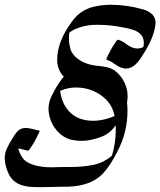

<svg xmlns="http://www.w3.org/2000/svg" viewBox="-59 -647 675 808"><path d="M113.3 140.6 84.5 140.1Q3.9 139.2 -21.5 86.9Q-39.1 49.8 -39.1 17.6Q-39.1 -2 -30 -22Q-21 -42 -7.3 -63.5Q2.9 -80.6 9.3 -88.4Q24.9 -108.4 48.8 -108.4Q64.5 -108.4 86.4 -102.1Q96.7 -99.1 107.4 -97.2L107.9 -96.7Q107.9 -91.8 91.3 -60.5Q82.5 -43 68.8 -23.4Q68.4 -23.4 68.4 -22.9Q62 -13.2 59.1 -13.2Q54.2 -13.2 39.1 -17.6Q28.8 -20.5 18.6 -22.5H17.6Q25.4 6.8 43 25.9Q79.1 57.1 159.2 57.1Q171.4 57.1 183.6 56.2Q203.1 55.7 223.1 55.7H240.7Q288.1 55.7 334 46.9Q376.5 38.1 412.1 8.3Q428.2 -45.4 428.2 -100.1Q428.2 -110.4 427.7 -120.1Q405.8 -86.9 372.1 -73.2Q325.2 -54.2 283.7 -54.2Q267.6 -54.2 245.6 -57.9Q223.6 -61.5 199.7 -78.6Q149.9 -119.6 145 -185.1V-187Q145 -220.2 161.6 -249.5Q179.2 -285.6 203.1 -317.4Q206.1 -321.3 209.5 -324.7Q181.6 -353 181.6 -395Q181.6 -472.7 244.1 -556.6Q275.4 -601.1 327.6 -616.7Q366.7 -627 406.7 -627Q474.1 -627 541.5 -607.9Q564.9 -602.1 582.5 -585.9Q595.7 -570.3 595.7 -550.8L595.2 -544.4Q588.9 -484.9 535.6 -406.2L534.7 -404.8Q505.4 -358.4 471.2 -358.4Q449.7 -358.4 423.8 -377.4Q408.2 -389.6 388.7 -396V-397Q388.7 -401.4 397 -417.5L404.8 -432.6Q413.6 -449.7 427.2 -469.2Q427.2 -469.7 428 -470.5Q428.7 -471.2 430.7 -474.1Q434.6 -480 437 -480H437.5Q456.1 -474.6 471.2 -462.4Q497.1 -442.9 518.6 -442.9Q531.7 -442.9 544.4 -449.2V-450.7Q546.4 -459 546.4 -466.3Q546.4 -481.4 539.1 -495.1Q525.4 -513.7 502 -521.2Q478.5 -528.8 456.1 -532.2Q405.3 -542.5 354 -542.5H344.7Q294.9 -542.5 250 -521Q241.2 -516.1 232.9 -509.8Q231 -498.5 231 -484.4Q231 -463.4 238 -439.5Q245.1 -415.5 272.5 -396.5Q306.2 -373.5 354.5 -369.6Q398.9 -366.2 420.9 -352.1Q465.8 -318.8 476.1 -264.2Q478 -252.9 478 -241.7Q478 -229 475.6 -216.8Q477.5 -198.7 477.5 -180.7Q477.5 -91.8 437.5 -14.2Q405.3 51.3 371.1 86.4Q321.8 135.3 228.5 138.7Q207.5 139.2 186 139.2Q169.9 139.2 154.5 139.9Q139.2 140.6 113.3 140.6ZM334.5 -138.7Q375.5 -138.7 423.3 -158.7Q416 -196.3 390.6 -225.1Q337.4 -278.8 260.3 -278.8Q226.6 -278.8 194.3 -264.6Q199.7 -213.9 231.4 -178.7Q267.6 -138.7 334.5 -138.7Z"/></svg>

Font: Terrible Cursive
Style: Regular
Weight: 400
Designer: GGBotNet
Foundry: GGBotNet
Version: 1.00